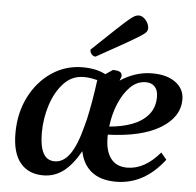

<svg xmlns="http://www.w3.org/2000/svg" viewBox="-51 -755 835 819"><g transform="rotate(5 366.0 -345.5)"><path d="M163 12Q100 12 65 -30.5Q30 -73 30 -157Q30 -244 65 -313Q100 -382 159.5 -422Q219 -462 292 -462Q350 -462 390 -441L421 -462Q438 -462 449 -457.5Q460 -453 460 -438L453 -419Q483 -439 517.5 -450.5Q552 -462 590 -462Q653 -462 690 -434.5Q727 -407 727 -362Q727 -287 647.5 -238.5Q568 -190 423 -185Q423 -179 423 -173Q423 -115 447 -83.5Q471 -52 517 -52Q592 -52 657 -129L681 -100Q595 12 475 12Q409 12 370.5 -18.5Q332 -49 321 -105Q287 -45 249 -16.5Q211 12 163 12ZM566 -422Q528 -422 499 -393Q470 -364 451 -318Q432 -272 426 -220Q480 -224 523.5 -240.5Q567 -257 592.5 -287.5Q618 -318 618 -364Q618 -392 604 -407Q590 -422 566 -422ZM142 -168Q142 -112 157.5 -82Q173 -52 207 -52Q244 -52 272 -91Q300 -130 322 -217Q325 -231 329 -244Q337 -280 344.5 -323Q352 -366 358 -413Q346 -416 331.5 -418.5Q317 -421 300 -421Q250 -421 215 -384Q180 -347 161 -289Q142 -231 142 -168ZM342 -512Q333 -512 325.5 -519.5Q318 -527 318 -540Q380 -599 415 -632Q450 -665 468 -680Q486 -695 494.5 -699Q503 -703 511 -703Q527 -703 541 -686.5Q555 -670 555 -651Q555 -644 550.5 -637Q546 -630 526.5 -617.5Q507 -605 463.5 -580Q420 -555 342 -512Z"/></g></svg>

Font: Petrona SemiBold
Style: Italic
Weight: 600
Italic angle: -9°
Designer: Ringo R. Seeber
Foundry: Ringo R. Seeber
Version: Version 2.001; ttfautohint (v1.8.3)